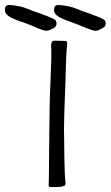

<svg xmlns="http://www.w3.org/2000/svg" viewBox="-140 -746 446 774"><path d="M56 0Q56 -3 56.5 -9.5Q57 -16 57 -27L58 -136L60 -310Q60 -338 64 -430Q68 -533 67 -543L66 -560Q66 -571 69 -576.5Q72 -582 80 -582L122 -581Q131 -581 131 -570Q131 -565 130 -560Q129 -555 129 -550Q127 -529 125 -458Q125 -435 121 -341Q120 -310 119 -280.5Q118 -251 118 -229Q118 -181 119.5 -107.5Q121 -34 123 -20Q124 -16 124 -9Q124 -2 122.5 0.5Q121 3 115 4Q107 8 89.5 8Q72 8 68 8Q60 8 58 6.5Q56 5 56 0ZM15 -631Q-13 -644 -37 -652.5Q-61 -661 -70 -664Q-114 -680 -119 -698Q-120 -702 -120 -709Q-120 -726 -102 -726L-82 -724Q-60 -721 -47 -717L-25 -709Q-2 -699 14 -694.5Q30 -690 36 -686Q47 -683 66 -674.5Q85 -666 86 -661Q88 -653 88 -651Q88 -636 68 -629Q57 -622 47 -622Q40 -622 29.5 -626Q19 -630 15 -631ZM213 -631Q173 -648 128 -664Q84 -680 79 -698Q78 -702 78 -709Q78 -726 96 -726L116 -724Q138 -721 151 -717L173 -709Q196 -699 212 -694.5Q228 -690 234 -686Q245 -683 264 -674.5Q283 -666 284 -661Q286 -653 286 -651Q286 -636 266 -629Q255 -622 245 -622Q238 -622 227.5 -626Q217 -630 213 -631Z"/></svg>

Font: Barriecito
Style: Regular
Weight: 400
Designer: Pablo Cosgaya & Sergio Jiménez
Foundry: Pablo Cosgaya & Sergio Jiménez
Version: Version 1.001